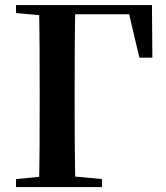

<svg xmlns="http://www.w3.org/2000/svg" viewBox="-20 -761 677 781"><path d="M138.6 0Q140.6 -85.2 141 -170.7Q141.4 -256.3 141.4 -337.1V-393.6Q141.4 -481.3 141 -567.7Q140.6 -654.1 138.6 -740.5H286.3Q284.6 -655.6 284.1 -568.4Q283.6 -481.3 283.6 -393.6V-337.8Q283.6 -257.8 284.1 -172.2Q284.6 -86.6 286.3 0ZM212.6 -702.9V-740.5H598.1L599.8 -526.3H547L496.5 -740.5L566 -702.9ZM45.1 0V-32.6L198.2 -47.3H238.9L394.7 -32.6V0ZM45.1 -707.9V-740.5H212.6V-694.2H198.2Z"/></svg>

Font: Noto Serif HK
Style: Regular
Weight: 200
Designer: Ryoko NISHIZUKA 西塚涼子 (kana & ideographs); Frank Grießhammer (Latin, Greek & Cyrillic); Wenlong ZHANG 张文龙 (bopomofo); San
Foundry: Adobe
Version: Version 2.001;hotconv 1.1.0;makeotfexe 2.6.0